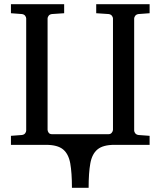

<svg xmlns="http://www.w3.org/2000/svg" viewBox="-20 -691 766 916"><path d="M693.8 0H525.9Q471.7 0 445.3 21.7Q418.9 43.5 410.9 88.6Q402.8 133.8 402.8 205.1H323.2Q323.2 133.8 315.2 88.6Q307.1 43.5 280.8 21.7Q254.4 0 199.2 0H32.2V-43L84 -46.9Q95.2 -48.3 100.1 -55.2Q105 -62 105 -67.9V-603Q105 -608.9 100.1 -615.7Q95.2 -622.6 84 -624L32.2 -627.9V-670.9H286.1V-627.9L228 -624Q216.8 -622.6 211.9 -615.7Q207 -608.9 207 -603V-71.8Q207 -65.4 211.9 -58.1Q216.8 -50.8 228 -50.8H498Q507.8 -50.8 513.4 -58.1Q519 -65.4 519 -71.8V-603Q519 -608.9 513.9 -615.7Q508.8 -622.6 498 -624L439 -627.9V-670.9H693.8V-627.9L641.1 -624Q630.4 -622.6 625.2 -615.7Q620.1 -608.9 620.1 -603V-67.9Q620.1 -62 625.2 -55.2Q630.4 -48.3 641.1 -46.9L693.8 -43Z"/></svg>

Font: Charis
Style: Regular
Weight: 400
Designer: Walt Agee, Miriam Martin, Annie Olsen, Victor Gaultney, Lorna Priest, Alan Ward, Bob Hallissy, Martin Hosken, Sharon Cor
Foundry: SIL Global
Version: Version 7.000